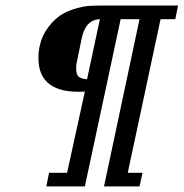

<svg xmlns="http://www.w3.org/2000/svg" viewBox="-20 -589 656 686"><path d="M553.7 -520.5 436.5 28.3H489.3L478.5 77.1H351.6L478.5 -520.5H411.1L283.2 77.1H145.5L155.3 28.3H219.7L283.2 -261.7Q117.2 -252 117.2 -381.8Q117.2 -465.8 180.7 -522.5Q205.1 -543.9 239.7 -555.2Q274.4 -566.4 298.3 -567.9Q322.3 -569.3 366.2 -569.3H616.2L606.4 -520.5ZM291 -305.7 336.9 -520.5Q285.2 -518.6 271.5 -450.2L255.9 -374Q252 -360.4 252 -346.7Q252 -322.3 261.2 -314.9Q270.5 -307.6 291 -305.7Z"/></svg>

Font: Thabit-Bold-Oblique
Style: Bold Oblique
Weight: 700
Designer: Regenerated by Nadim Shaikli
Foundry: MAK Alagha
Version: 0.01